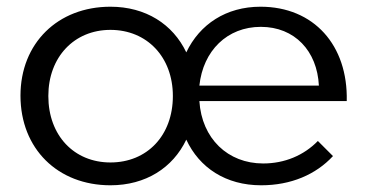

<svg xmlns="http://www.w3.org/2000/svg" viewBox="-20 -549 1092 572"><path d="M756 -529C654 -529 575 -477 535 -393C495 -477 414 -529 309 -529C152 -529 41 -420 41 -264C41 -106 152 3 309 3C414 3 495 -49 535 -133C574 -49 653 3 758 3C847 3 921 -29 972 -84L927 -129C885 -86 828 -62 764 -62C659 -62 581 -136 574 -248H1013C1017 -414 915 -529 756 -529ZM574 -294C585 -398 657 -469 757 -469C858 -469 925 -397 930 -294ZM309 -65C201 -65 124 -145 124 -263C124 -379 201 -460 309 -460C418 -460 495 -379 495 -263C495 -145 418 -65 309 -65Z"/></svg>

Font: Juman Normal
Style: Regular
Weight: 300
Designer: Bandar Raffah (Arabic) Julieta Ulanovsky (Latin)
Foundry: Caramella
Version: Version 5.022;PS 005.022;hotconv 1.0.88;makeotf.lib2.5.64775